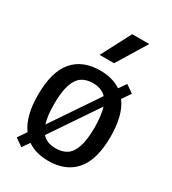

<svg xmlns="http://www.w3.org/2000/svg" viewBox="-198 -912 927 1035"><g transform="rotate(30 265.0 -395.0)"><path d="M490.5 -271.5Q490.5 -128 431.5 -59Q372.5 10 264.5 10Q185 10 133 -26.5L102 18.5L54 -15L90.5 -68.5Q38.5 -139 38.5 -271Q38.5 -415 97.2 -483.8Q156 -552.5 264.5 -552.5Q342.5 -552.5 394.5 -517L426 -562.5L474 -529L437.5 -475.5Q490.5 -405.5 490.5 -271.5ZM138.5 -272.5Q138.5 -197.5 153 -152.5L348.5 -442Q319.5 -474 264.5 -474Q223.5 -474 196 -455.5Q168.5 -437 153.5 -392.5Q138.5 -348 138.5 -272.5ZM391 -270Q391 -345 376 -392.5L179.5 -102Q208 -68.5 264.5 -68.5Q306 -68.5 333.5 -87Q361 -105.5 376 -150Q391 -194.5 391 -270ZM218.5 -623.5 315 -808H421L308.5 -623.5Z"/></g></svg>

Font: Encode Sans Semi Condensed Medium
Style: Regular
Weight: 500
Width: 4
Designer: Multiple Designers
Foundry: Impallari Type
Version: Version 2.000